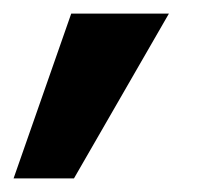

<svg xmlns="http://www.w3.org/2000/svg" viewBox="-30 -84 314 283"><path d="M-10 179 75 -64H219L79 179Z"/></svg>

Font: Haskoy Bold
Style: Italic
Weight: 700
Designer: Ertekin Erdin
Foundry: Ertekin Erdin
Version: Version 2.000; ttfautohint (v1.8.4.7-5d5b)